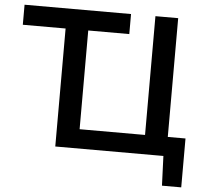

<svg xmlns="http://www.w3.org/2000/svg" viewBox="-58 -774 1053 988"><g transform="rotate(5 469.0 -280.0)"><path d="M814.5 153 808.5 0H250V-609.5H29V-713H579V-609.5H367V-99.5H705V-713H822.5V-99.5H914V153Z"/></g></svg>

Font: Commissioner Medium
Style: Regular
Weight: 500
Designer: Kostas Bartsokas
Foundry: Kostas Bartsokas
Version: Version 1.000; ttfautohint (v1.8.3)